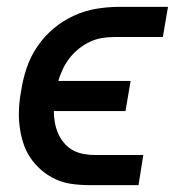

<svg xmlns="http://www.w3.org/2000/svg" viewBox="-20 -540 540 560"><path d="M241 0Q215 0 189.5 -3.5Q164 -7 141.5 -17.5Q119 -28 100.5 -44Q82 -60 68.5 -80Q55 -100 47.5 -124Q40 -148 37 -173Q34 -198 35.5 -224.5Q37 -251 42 -277Q47 -310 58 -342.5Q69 -375 89 -404.5Q109 -434 136.5 -457Q164 -480 196 -494.5Q228 -509 261.5 -514.5Q295 -520 327 -520H470L455 -432H312Q295 -432 277 -429Q259 -426 242 -418Q225 -410 209.5 -397.5Q194 -385 182.5 -370Q171 -355 163 -338Q155 -321 150 -304H361L346 -216H137Q137 -199 140 -182.5Q143 -166 149.5 -151Q156 -136 166.5 -123.5Q177 -111 190.5 -103Q204 -95 221 -91.5Q238 -88 255 -88H398L384 0Z"/></svg>

Font: Iosevka Curly Semibold
Style: Italic
Weight: 600
Italic angle: -9°
Monospace: yes
Designer: Belleve Invis
Foundry: Belleve Invis
Version: Version 22.1.2; ttfautohint (v1.8.4)